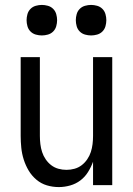

<svg xmlns="http://www.w3.org/2000/svg" viewBox="-20 -752 540 780"><path d="M219 8Q194 8 170.5 1Q147 -6 128 -22Q109 -38 96.5 -59Q84 -80 76.5 -103.5Q69 -127 66.5 -151.5Q64 -176 64 -200V-520H142V-200Q142 -183 144 -166.5Q146 -150 151 -134.5Q156 -119 165.5 -105Q175 -91 188 -81Q201 -71 217 -66.5Q233 -62 250 -62Q267 -62 283 -66.5Q299 -71 312 -81Q325 -91 334.5 -105Q344 -119 349 -134.5Q354 -150 356 -166.5Q358 -183 358 -200V-520H436V0H358V-95Q350 -73 337.5 -53Q325 -33 306.5 -19Q288 -5 265 1.5Q242 8 219 8ZM350 -608Q338 -608 325.5 -611.5Q313 -615 304 -624Q295 -633 291.5 -645.5Q288 -658 288 -670Q288 -682 291.5 -694.5Q295 -707 304 -716Q313 -725 325.5 -728.5Q338 -732 350 -732Q362 -732 374.5 -728.5Q387 -725 396 -716Q405 -707 408.5 -694.5Q412 -682 412 -670Q412 -658 408.5 -645.5Q405 -633 396 -624Q387 -615 374.5 -611.5Q362 -608 350 -608ZM150 -608Q138 -608 125.5 -611.5Q113 -615 104 -624Q95 -633 91.5 -645.5Q88 -658 88 -670Q88 -682 91.5 -694.5Q95 -707 104 -716Q113 -725 125.5 -728.5Q138 -732 150 -732Q162 -732 174.5 -728.5Q187 -725 196 -716Q205 -707 208.5 -694.5Q212 -682 212 -670Q212 -658 208.5 -645.5Q205 -633 196 -624Q187 -615 174.5 -611.5Q162 -608 150 -608Z"/></svg>

Font: Iosevka
Style: Regular
Weight: 400
Monospace: yes
Designer: Belleve Invis
Foundry: Belleve Invis
Version: Version 33.2.3; ttfautohint (v1.8.4)